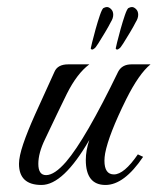

<svg xmlns="http://www.w3.org/2000/svg" viewBox="-20 -527 448 546"><path d="M98 -1Q34 -1 34 -61Q34 -82 46 -117.5Q58 -153 80 -202L135 -323Q144 -344 174 -344H234Q199 -318 170 -260Q159 -238 143.5 -205.5Q128 -173 108 -131Q89 -92 89 -61Q89 -29 111 -29Q135 -29 168 -67Q223 -131 316 -323Q327 -344 354 -344H408Q375 -317 339 -245Q289 -144 279 -91Q278 -85 277.5 -80Q277 -75 277 -70Q277 -31 304 -31Q333 -31 372 -88L387 -81Q333 -1 280 -1Q224 -1 224 -72Q224 -99 234 -129Q160 -1 98 -1ZM309 -389Q309 -390 313 -406.5Q317 -423 323 -444.5Q329 -466 335 -483.5Q341 -501 345 -504Q351 -507 355 -507Q361 -507 367 -501Q373 -495 373 -485Q373 -475 366 -464Q360 -452 349.5 -434.5Q339 -417 330.5 -403.5Q322 -390 319 -389Q312 -383 309 -389ZM238 -389Q238 -390 242 -406.5Q246 -423 252 -444.5Q258 -466 264 -483.5Q270 -501 274 -504Q280 -507 284 -507Q290 -507 296 -501Q302 -495 302 -485Q302 -475 295 -464Q289 -452 278.5 -434.5Q268 -417 259.5 -403.5Q251 -390 248 -389Q241 -383 238 -389Z"/></svg>

Font: Carattere
Style: Regular
Weight: 400
Designer: Robert E. Leuschke
Foundry: Robert E. Leuschke
Version: Version 1.010; ttfautohint (v1.8.3)